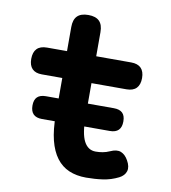

<svg xmlns="http://www.w3.org/2000/svg" viewBox="-81 -775 761 855"><g transform="rotate(10 300.0 -347.5)"><path d="M126.5 -212.9Q100.5 -212.9 87.5 -225.9Q74.5 -238.9 74.5 -264.9Q74.5 -290.9 87.5 -303.4Q100.5 -315.9 126.5 -315.9H433.5Q459.5 -315.9 472.5 -303.5Q485.5 -291.2 485.5 -265Q485.5 -238.9 472.5 -225.9Q459.5 -212.9 433.5 -212.9ZM474.1 -530Q503.9 -530 519 -514.7Q534 -499.4 534 -469.6Q534 -439.8 519 -424.1Q503.9 -408.5 474.1 -408.5H91.5Q62.4 -408.5 47.7 -423.8Q33 -439.1 33 -468.2Q33 -498.7 48 -514.3Q63.1 -530 93.6 -530ZM450.5 -124.3Q478.9 -137.4 498.6 -129.5Q518.3 -121.5 531.4 -97.6Q546.9 -70.6 540.7 -49.9Q534.4 -29.2 510.5 -17.1Q477 -0.4 440.9 4.8Q404.9 10 365 10Q321.3 10 287.6 -4.4Q253.9 -18.8 230.8 -49.5Q207.7 -80.2 195.8 -127.5Q184 -174.8 184 -239.9V-639Q184 -672.5 200.2 -688.7Q216.5 -705 250 -705Q283.5 -705 299.8 -688.7Q316 -672.5 316 -639V-256.2Q316 -180.7 334 -146.1Q352 -111.5 387 -111.5Q402.8 -111.5 418.3 -114.2Q433.8 -116.8 450.5 -124.3Z"/></g></svg>

Font: Maple Mono
Style: Regular
Weight: 400
Monospace: yes
Designer: subframe7536
Version: Version 7.300